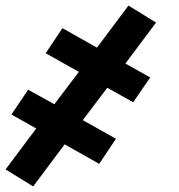

<svg xmlns="http://www.w3.org/2000/svg" viewBox="-21 -497 641 689"><path d="M98 172 -1 111 109 -36 20 -86 80 -175 174 -123 262 -239 143 -306 203 -396 327 -326 440 -477 539 -416 429 -269 518 -219 457 -130 364 -182 276 -66 395 1 335 91 211 21Z"/></svg>

Font: Iosevka Etoile XBdObl
Style: Regular
Weight: 800
Italic angle: -9°
Designer: Belleve Invis
Foundry: Belleve Invis
Version: Version 15.5.2; ttfautohint (v1.8.4)